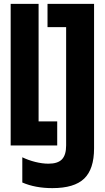

<svg xmlns="http://www.w3.org/2000/svg" viewBox="-20 -750 540 990"><path d="M35 0V-730H179V-124H275V0ZM250 220Q162 220 95 191V61Q126 76 162 85Q198 94 230 94Q278 94 299.5 71.5Q321 49 321 0V-610H225V-730H465V15Q465 122 414 171Q363 220 250 220Z"/></svg>

Font: M PLUS 1 Code
Style: Bold
Weight: 700
Designer: Coji Morishita
Foundry: UNDERFOREST DESIGN
Version: Version 1.002